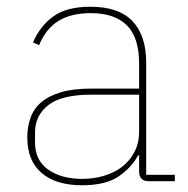

<svg xmlns="http://www.w3.org/2000/svg" viewBox="-20 -538 559 570"><path d="M422 0Q393 0 393 -29V-77H390Q371 -41 332.5 -14.5Q294 12 224 12Q146 12 103.5 -24.5Q61 -61 61 -130Q61 -161 70.5 -188Q80 -215 102 -234Q124 -253 160.5 -264Q197 -275 251 -275H393V-349Q393 -427 356.5 -463Q320 -499 249 -499Q192 -499 154.5 -476.5Q117 -454 96 -404L78 -412Q99 -461 138.5 -489.5Q178 -518 249 -518Q332 -518 373 -475.5Q414 -433 414 -352V-19H499V0ZM224 -7Q258 -7 288.5 -16Q319 -25 342 -42.5Q365 -60 379 -86.5Q393 -113 393 -148V-257H252Q163 -257 123.5 -226Q84 -195 84 -145V-115Q84 -62 123 -34.5Q162 -7 224 -7Z"/></svg>

Font: IBM Plex Sans KR Thin
Style: Regular
Weight: 100
Designer: Mike Abbink; Paul van der Laan; Pieter van Rosmalen; Wujin Sim; Chorong Kim; Dohee Lee;
Foundry: Sandoll Inc.
Version: Version 1.001